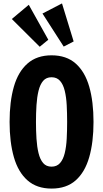

<svg xmlns="http://www.w3.org/2000/svg" viewBox="-20 -1087 602 1121"><path d="M281 14Q195 14 140.5 -34Q86 -82 61 -169.5Q36 -257 36 -375Q36 -494 61 -581Q86 -668 140.5 -716Q195 -764 281 -764Q368 -764 422 -716Q476 -668 501 -581Q526 -494 526 -375Q526 -257 501 -169.5Q476 -82 422 -34Q368 14 281 14ZM281 -114Q312 -114 330.5 -135Q349 -156 358 -193Q367 -230 369.5 -277Q372 -324 372 -375Q372 -426 369.5 -473Q367 -520 358 -557Q349 -594 330.5 -615Q312 -636 281 -636Q250 -636 232 -615Q214 -594 205 -557Q196 -520 193 -473Q190 -426 190 -375Q190 -324 193 -277Q196 -230 205 -193Q214 -156 232 -135Q250 -114 281 -114ZM352 -815 228 -1008 342 -1067 410 -845ZM212 -814 49 -976 148 -1059 262 -855Z"/></svg>

Font: Freeman
Style: Regular
Weight: 400
Designer: Vernon Adams, Aoife Mooney, Rodrigo Fuenzalida
Foundry: Rodrigo Fuenzalida
Version: Version 1.000; ttfautohint (v1.8.4.7-5d5b)